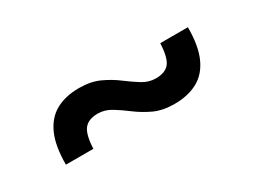

<svg xmlns="http://www.w3.org/2000/svg" viewBox="-28 -440 567 430"><g transform="rotate(-30 256.0 -225.0)"><path d="M61 -160Q61 -208 74.2 -237.5Q87.5 -267 112.2 -280.5Q137 -294 172 -294Q202 -294 224.2 -283.8Q246.5 -273.5 264.2 -260Q282 -246.5 298.2 -236.5Q314.5 -226.5 332.5 -226.5Q357 -226.5 367.8 -240.2Q378.5 -254 380 -290H451.5Q451.5 -242 438.2 -212.5Q425 -183 400 -169.5Q375 -156 340 -156Q310 -156 288 -166.2Q266 -176.5 248.2 -190Q230.5 -203.5 214 -213.5Q197.5 -223.5 179.5 -223.5Q155.5 -223.5 144.5 -209.8Q133.5 -196 132 -160Z"/></g></svg>

Font: Newsreader 16pt 16pt
Style: Bold
Weight: 700
Version: Version 1.003